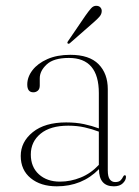

<svg xmlns="http://www.w3.org/2000/svg" viewBox="-20 -647 490 676"><path d="M53 -98Q53 -147.5 95.5 -181.8Q138 -216 213 -216Q247.5 -216 275.8 -210Q304 -204 328 -195V-319Q328 -443 222.5 -443Q169 -443 144.5 -420.2Q120 -397.5 120 -371.5V-346Q120 -333.5 113.2 -327.8Q106.5 -322 97.5 -322Q76 -322 76 -349.5Q76 -376 94.5 -400Q113 -424 147 -439Q181 -454 227.5 -454Q294.5 -454 327 -421Q359.5 -388 359.5 -333V-47.5Q359.5 -24.5 366.8 -15.2Q374 -6 385.5 -6Q398.5 -6 404.5 -12Q410.5 -18 413.5 -25Q416 -30 419.5 -30Q423.5 -30 423.5 -24Q423.5 -12.5 412.5 -1.8Q401.5 9 381 9Q328.5 9 328.5 -51.5Q269 9 180 9Q123 9 88 -19.8Q53 -48.5 53 -98ZM88.5 -103Q88.5 -59 117 -33.2Q145.5 -7.5 191 -7.5Q228.5 -7.5 264.2 -22Q300 -36.5 328 -66.5V-183.5Q304.5 -192.5 278 -198.5Q251.5 -204.5 220.5 -204.5Q157 -204.5 122.8 -176.2Q88.5 -148 88.5 -103ZM280.5 -591.5Q292 -608 300.8 -617.8Q309.5 -627.5 320.5 -626.5Q329.5 -626 334.2 -620Q339 -614 338 -606Q337.5 -596.5 329.8 -587.8Q322 -579 310.5 -569L226 -495Q222 -491.5 218.5 -494Q215.5 -496 219.5 -502Z"/></svg>

Font: Fraunces 72pt S000 Thin
Style: Regular
Weight: 100
Version: Version 1.000; ttfautohint (v1.8.3)